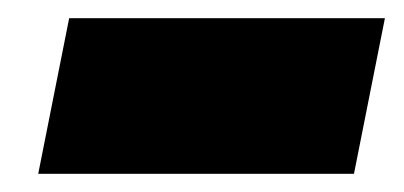

<svg xmlns="http://www.w3.org/2000/svg" viewBox="-20 -428 444 211"><path d="M22 -237 56 -408H403L369 -237Z"/></svg>

Font: Hubot Sans Condensed ExtraLight Black
Style: Italic
Weight: 900
Italic angle: -12.0243°
Version: Version 2.000